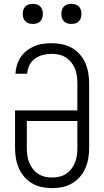

<svg xmlns="http://www.w3.org/2000/svg" viewBox="-20 -967 540 995"><path d="M250 8Q223 8 196.5 2.5Q170 -3 147 -16.5Q124 -30 106 -50.5Q88 -71 77.5 -95.5Q67 -120 62.5 -146.5Q58 -173 58 -200V-395H381V-535Q381 -554 378.5 -573Q376 -592 369 -610Q362 -628 350 -643Q338 -658 322 -668.5Q306 -679 287 -683.5Q268 -688 249 -688Q226 -688 203.5 -682.5Q181 -677 162 -663.5Q143 -650 132.5 -629Q122 -608 121 -585H60Q61 -608 68 -630.5Q75 -653 88 -672Q101 -691 119.5 -705Q138 -719 159 -728Q180 -737 203 -740Q226 -743 249 -743Q276 -743 302.5 -737.5Q329 -732 352.5 -719Q376 -706 394 -685Q412 -664 422.5 -639.5Q433 -615 437.5 -588.5Q442 -562 442 -535V-200Q442 -173 437.5 -146.5Q433 -120 422.5 -95.5Q412 -71 394 -50.5Q376 -30 353 -16.5Q330 -3 303.5 2.5Q277 8 250 8ZM250 -47Q269 -47 288 -51.5Q307 -56 323 -66.5Q339 -77 350.5 -92.5Q362 -108 369 -125.5Q376 -143 378.5 -162Q381 -181 381 -200V-340H119V-200Q119 -181 121.5 -162Q124 -143 131 -125.5Q138 -108 149.5 -92.5Q161 -77 177 -66.5Q193 -56 212 -51.5Q231 -47 250 -47ZM350 -843Q339 -843 329 -846Q319 -849 311.5 -856.5Q304 -864 301 -874Q298 -884 298 -895Q298 -906 301 -916Q304 -926 311.5 -933.5Q319 -941 329 -944Q339 -947 350 -947Q361 -947 371 -944Q381 -941 388.5 -933.5Q396 -926 399 -916Q402 -906 402 -895Q402 -884 399 -874Q396 -864 388.5 -856.5Q381 -849 371 -846Q361 -843 350 -843ZM150 -843Q139 -843 129 -846Q119 -849 111.5 -856.5Q104 -864 101 -874Q98 -884 98 -895Q98 -906 101 -916Q104 -926 111.5 -933.5Q119 -941 129 -944Q139 -947 150 -947Q161 -947 171 -944Q181 -941 188.5 -933.5Q196 -926 199 -916Q202 -906 202 -895Q202 -884 199 -874Q196 -864 188.5 -856.5Q181 -849 171 -846Q161 -843 150 -843Z"/></svg>

Font: Iosevka Term Light
Style: Regular
Weight: 300
Monospace: yes
Designer: Belleve Invis
Foundry: Belleve Invis
Version: Version 9.0.1; ttfautohint (v1.8.3)